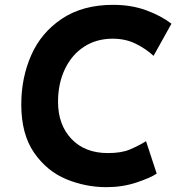

<svg xmlns="http://www.w3.org/2000/svg" viewBox="-20 -761 740 794"><path d="M420 13Q334 13 254 -20Q174 -53 121 -129.5Q68 -206 68 -329Q68 -439 109 -532.5Q150 -626 236 -683.5Q322 -741 448 -741Q523 -741 584.5 -718.5Q646 -696 689 -663L615 -530Q584 -559 541.5 -580Q499 -601 446 -601Q379 -601 328 -568Q277 -535 248.5 -475.5Q220 -416 220 -340Q220 -245 275.5 -186.5Q331 -128 426 -128Q481 -128 515 -142Q549 -156 584 -177L628 -43Q601 -25 543.5 -6Q486 13 420 13Z"/></svg>

Font: Josefin Sans
Style: Bold Italic
Weight: 700
Italic angle: -7°
Designer: Santiago Orozco
Foundry: Typemade
Version: Version 2.000